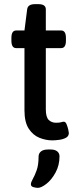

<svg xmlns="http://www.w3.org/2000/svg" viewBox="-20 -670 382 926"><path d="M232 7Q201 7 170 -5.5Q139 -18 118.5 -49.5Q98 -81 98 -138V-438H58Q35 -438 35 -474V-487Q35 -523 58 -523H98L111 -625Q114 -650 149 -650H165Q201 -650 201 -625V-523H275Q298 -523 298 -487V-474Q298 -438 275 -438H201V-143Q201 -105 215 -91.5Q229 -78 250 -78Q267 -78 274.5 -80.5Q282 -83 288 -83Q296 -83 301 -71Q306 -59 309 -46Q312 -33 312 -29Q312 -13 298 -5.5Q284 2 265 4.5Q246 7 232 7ZM163 236Q153 236 141 232.5Q129 229 129 219Q129 209 138.5 192.5Q148 176 157 150.5Q166 125 166 86Q166 70 177.5 60.5Q189 51 212 51H224Q245 51 256 60Q267 69 267 84Q267 127 248 162Q229 197 204 216.5Q179 236 163 236Z"/></svg>

Font: Asap Medium
Style: Regular
Weight: 500
Designer: Pablo Cosgaya
Foundry: Omnibus-Type
Version: Version 3.001; ttfautohint (v1.8.3)